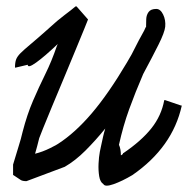

<svg xmlns="http://www.w3.org/2000/svg" viewBox="-20 -558 614 602"><path d="M498 -244 548 -227H550Q521 -96 395 -9Q363 10 336 19.5Q309 29 304 19Q294 13 291 -5.5Q288 -24 289 -45Q290 -66 293 -82Q296 -98 297 -101Q300 -115 303 -128.5Q306 -142 310 -155Q280 -118 248 -86Q216 -54 183 -35L63 10Q50 10 44.5 6Q39 2 22 -9H21V-42Q30 -73 38 -98Q46 -123 51 -145Q65 -199 83.5 -242Q102 -285 122 -325.5Q142 -366 158 -413Q159 -416 161 -420Q120 -381 93.5 -362Q67 -343 67 -355L29 -346H27Q27 -362 30.5 -371.5Q34 -381 44.5 -391.5Q55 -402 76 -419.5Q97 -437 133 -469L134 -470Q160 -494 182 -510.5Q204 -527 217 -538H220L256 -497Q256 -496 245 -469.5Q234 -443 217 -401.5Q200 -360 180.5 -313.5Q161 -267 143.5 -225Q126 -183 115 -155.5Q104 -128 103 -125Q100 -112 96.5 -99.5Q93 -87 90 -76Q114 -82 137 -93.5Q160 -105 162 -107Q215 -141 267.5 -202.5Q320 -264 378 -362Q386 -376 393 -388Q405 -412 415 -431Q425 -450 432 -462Q434 -467 437 -473H438Q438 -485 438.5 -498Q439 -511 446 -520.5Q453 -530 470 -530Q483 -530 491.5 -512.5Q500 -495 498 -474Q496 -456 477 -418Q458 -380 429 -326Q404 -268 385 -215.5Q366 -163 353 -104Q359 -91 359 -71Q366 -74 366 -78H367Q423 -116 454.5 -155.5Q486 -195 495 -244Z"/></svg>

Font: Syne
Style: Italic
Weight: 400
Italic angle: -9°
Designer: Lucas Descroix
Foundry: Bonjour Monde
Version: Version 2.000; ttfautohint (v1.8.3)